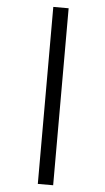

<svg xmlns="http://www.w3.org/2000/svg" viewBox="-64 -802 589 1077"><g transform="rotate(5 230.5 -263.5)"><path d="M191.4 234.9V-761.7H277.8V234.9Z"/></g></svg>

Font: Open Sans SemiCondensed SemiBold
Style: Italic
Weight: 600
Width: 4
Italic angle: -12°
Designer: Monotype Design Team
Foundry: Monotype Imaging Inc.
Version: Version 3.000